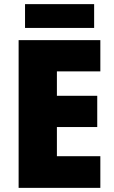

<svg xmlns="http://www.w3.org/2000/svg" viewBox="-20 -908 550 928"><path d="M465 0H70V-714H465V-563H255V-445H450V-294H255V-153H465ZM435 -888V-773H101V-888Z"/></svg>

Font: Noto Sans Lao Looped SemiCondensed Black
Style: Regular
Weight: 900
Width: 4
Designer: Mark Frömberg, Ben Mitchell
Foundry: The Fontpad Ltd
Version: Version 1.002; ttfautohint (v1.8.4.7-5d5b)